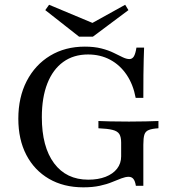

<svg xmlns="http://www.w3.org/2000/svg" viewBox="-20 -779 743 810"><path d="M331.5 11.3Q248.4 11.3 186.7 -24.6Q125 -60.5 91.1 -125.4Q57.3 -190.3 57.3 -278.2Q57.3 -368.5 92.7 -437.1Q128.2 -505.6 191.5 -544Q254.8 -582.3 337.9 -582.3Q377.4 -582.3 407.7 -574.6Q437.9 -566.9 459.7 -556Q481.5 -545.2 497.6 -537.5Q513.7 -529.8 525.8 -529.8Q537.9 -529.8 544.8 -541.1Q551.6 -552.4 555.6 -578.2H587.9Q587.1 -555.6 586.3 -528.6Q585.5 -501.6 585.1 -463.3Q584.7 -425 584.7 -366.1H552.4Q541.9 -422.6 514.1 -463.7Q486.3 -504.8 444.8 -527Q403.2 -549.2 351.6 -549.2Q290.3 -549.2 246.8 -517.7Q203.2 -486.3 179.8 -427Q156.5 -367.7 156.5 -284.7Q156.5 -159.7 208.1 -90.3Q259.7 -21 352.4 -21Q394.4 -21 425.4 -33.1Q456.5 -45.2 473.8 -67.3Q491.1 -89.5 491.1 -119.4V-177.4Q491.1 -200.8 483.5 -213.3Q475.8 -225.8 454.8 -231Q433.9 -236.3 395.2 -237.9V-268.5Q411.3 -267.7 444.8 -266.9Q478.2 -266.1 524.2 -266.1Q564.5 -266.1 595.2 -266.9Q625.8 -267.7 648.4 -268.5V-237.9Q621.8 -236.3 607.7 -230.6Q593.5 -225 589.1 -210.9Q584.7 -196.8 584.7 -168.5V4.8H553.2Q550 -15.3 542.7 -24.2Q535.5 -33.1 522.6 -33.1Q509.7 -33.1 492.3 -26.6Q475 -20.2 452.8 -10.9Q430.6 -1.6 400.8 4.8Q371 11.3 331.5 11.3ZM508.1 -758.9 521.8 -736.3 371.8 -624.2H313.7L171 -736.3L187.1 -758.9L395.2 -671.8L352.4 -672.6Z"/></svg>

Font: Playfair 12pt Medium
Style: Regular
Weight: 500
Designer: Claus Eggers Sørensen
Foundry: Claus Eggers Sørensen
Version: Version 2.000;gftools[0.9.28]